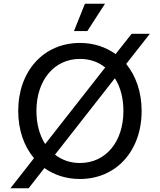

<svg xmlns="http://www.w3.org/2000/svg" viewBox="-20 -947 862 1033"><path d="M36 66H134L219 -43C272 -5 337 16 410 16C605 16 742 -135 742 -350C742 -452 711 -539 659 -603L786 -765H688L602 -656C549 -694 484 -716 410 -716C215 -716 78 -565 78 -350C78 -248 109 -160 163 -96ZM410 -70C358 -70 313 -86 276 -115L598 -526C628 -479 644 -419 644 -350C644 -184 549 -70 410 -70ZM378 -780H450L545 -927H437ZM176 -350C176 -516 272 -630 410 -630C463 -630 509 -614 546 -584L223 -172C193 -219 176 -280 176 -350Z"/></svg>

Font: Uncut Sans Medium
Style: Regular
Weight: 500
Designer: Kasper Nordkvist
Foundry: UNCUT.wtf
Version: Version 1.304;Glyphs 3.2 (3246)